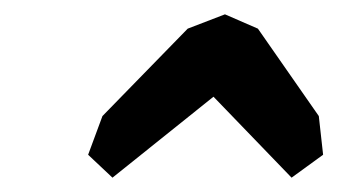

<svg xmlns="http://www.w3.org/2000/svg" viewBox="-20 -772 471 268"><path d="M431 -556 387 -524 278 -637 137 -524 103 -556 123 -610 242 -732 294 -752 340 -732 425 -610Z"/></svg>

Font: Chau Philomene One
Style: Italic
Weight: 400
Designer: Vicente Lamonaca
Foundry: TipoType
Version: Version 1.001